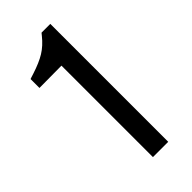

<svg xmlns="http://www.w3.org/2000/svg" viewBox="-234 -796 852 852"><g transform="rotate(-45 192.5 -370.0)"><path d="M220 -740H275V0H179V-574L40 -573V-629L65 -637Q118 -654 150.5 -674Q183 -694 211 -729Z"/></g></svg>

Font: Be Vietnam Pro Variable Thin
Style: Regular
Weight: 100
Designer: Lam Bao, Tony Le, Vietanh Nguyen
Foundry: Yellow Type Foundry
Version: Version 1.002